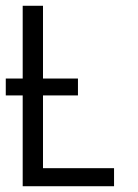

<svg xmlns="http://www.w3.org/2000/svg" viewBox="-20 -645 478 665"><path d="M58.6 -625H128.9V-62.5H375V0H58.6ZM0 -314.5V-373H250V-314.5Z"/></svg>

Font: Sudo Var
Style: Regular
Weight: 400
Monospace: yes
Designer: Jens Kutilek
Foundry: Jens Kutilek
Version: Version 0.065;FEAKit 1.0